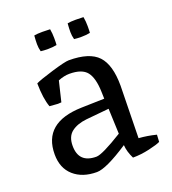

<svg xmlns="http://www.w3.org/2000/svg" viewBox="-129 -783 797 892"><g transform="rotate(-20 269.5 -336.5)"><path d="M223 -606Q203 -602 180.5 -602Q158 -602 144 -604Q139 -622 139 -640.5Q139 -659 141 -683Q156 -686 182 -686Q208 -686 220 -685Q224 -663 224 -639.5Q224 -616 223 -606ZM388 -606Q368 -602 345.5 -602Q323 -602 309 -604Q304 -622 304 -640.5Q304 -659 306 -683Q321 -686 347 -686Q373 -686 385 -685Q389 -663 389 -639.5Q389 -616 388 -606ZM438 -327 433 -69Q476 -66 519 -55L517 -20Q501 -12 459.5 -2.5Q418 7 378 7Q360 -29 358 -62Q244 13 198 13Q127 13 84 -25Q41 -63 41 -131Q41 -288 233 -293Q345 -296 346 -296L345 -330Q343 -399 319 -429.5Q295 -460 233 -460Q207 -460 177 -448L153 -348Q148 -347 136 -347L95 -350Q79 -393 78 -469Q97 -479 165 -499.5Q233 -520 252 -520Q354 -520 396 -475Q438 -430 438 -327ZM220 -55Q249 -55 354 -120L349 -245Q281 -239 235 -234Q189 -229 161 -207.5Q133 -186 133 -140Q133 -55 220 -55Z"/></g></svg>

Font: Inika
Style: Regular
Weight: 400
Designer: Constanza Artigas Preller
Foundry: Constanza Artigas Preller
Version: Version 1.001